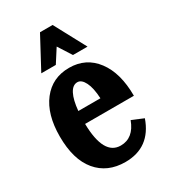

<svg xmlns="http://www.w3.org/2000/svg" viewBox="-185 -820 817 927"><g transform="rotate(-30 224.0 -356.5)"><path d="M273.9 -556.2 226.1 -630.9 178.2 -556.2H97.2L190.9 -731H261.2L355 -556.2ZM255.9 -62Q327.1 -62 357.9 -145L421.9 -118.2Q374 18.1 235.8 18.1Q136.2 18.1 79.1 -50.3Q22 -118.7 22 -247.1Q22 -370.1 77.1 -441.2Q132.3 -512.2 226.1 -512.2Q319.8 -512.2 375 -439Q430.2 -365.7 430.2 -238.8H158.2Q161.1 -62 255.9 -62ZM226.1 -432.1Q199.7 -432.1 183.1 -400.1Q166.5 -368.2 161.1 -309.1H284.2Q281.2 -368.2 265.1 -400.1Q249 -432.1 226.1 -432.1Z"/></g></svg>

Font: Margherita Black
Style: Regular
Weight: 900
Designer: James Puckett
Foundry: Dunwich Type Founders
Version: Version 1.008;hotconv 1.0.109;makeotfexe 2.5.65596